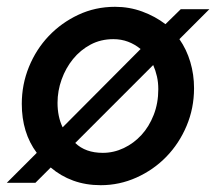

<svg xmlns="http://www.w3.org/2000/svg" viewBox="-23 -534 635 564"><path d="M-3 3 85 -85Q41 -144 41 -229Q41 -286 62 -337.5Q83 -389 120 -428Q157 -467 207 -490.5Q257 -514 315 -514Q357 -514 395 -500Q433 -486 463 -463L508 -507H592L504 -419Q525 -389 536 -352Q547 -315 547 -275Q547 -216 525 -164Q503 -112 465.5 -73.5Q428 -35 378 -12.5Q328 10 273 10Q229 10 192 -3.5Q155 -17 126 -42L81 3ZM146 -232Q146 -191 161 -160Q219 -218 276 -275.5Q333 -333 390 -390Q373 -404 353 -411.5Q333 -419 310 -419Q273 -419 243 -403Q213 -387 191.5 -360.5Q170 -334 158 -300.5Q146 -267 146 -232ZM279 -85Q311 -85 340.5 -99Q370 -113 392.5 -137.5Q415 -162 428.5 -196.5Q442 -231 442 -272Q442 -292 438 -309.5Q434 -327 427 -343L198 -114Q228 -85 279 -85Z"/></svg>

Font: Rosa Sans Medium
Style: Italic
Weight: 500
Italic angle: -12°
Designer: Pentagram / MCKL
Foundry: Pentagram / MCKL
Version: Version 1.005;September 16, 2019;FontCreator 11.5.0.2425 64-